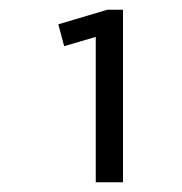

<svg xmlns="http://www.w3.org/2000/svg" viewBox="-20 -805 374 395"><path d="M233 -430H177V-743L204 -737L112 -710L100 -755L201 -785H233Z"/></svg>

Font: Pathway Extreme 28pt ExtraLight
Style: Regular
Weight: 250
Designer: Eduardo Rodriguez Tunni
Foundry: Eduardo Rodriguez Tunni
Version: Version 1.001;gftools[0.9.26]